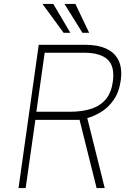

<svg xmlns="http://www.w3.org/2000/svg" viewBox="-20 -949 662 969"><path d="M73.5 0 175.5 -723H409.5Q474 -723 517 -703Q560 -683 578.8 -643.2Q597.5 -603.5 589.5 -544Q581 -483.5 553.5 -444.5Q526 -405.5 490 -383.8Q454 -362 420.5 -353L508.5 0H467.5L381.5 -344H158.5L109.5 0ZM163.5 -385H331.5Q395.5 -385 441.5 -400.2Q487.5 -415.5 514.8 -449Q542 -482.5 549.5 -537Q560 -614.5 522.8 -648.8Q485.5 -683 403.5 -683H205.5ZM301 -783.5 194.5 -929H249L335 -783.5ZM396 -783.5 305.5 -929H360.5L430 -783.5Z"/></svg>

Font: Public Sans Thin
Style: Italic
Weight: 100
Italic angle: -8°
Designer: The Public Sans project authors (U.S. Web Design System). Libre Franklin designed by Pablo Impallari and Rodrigo Fuenzal
Version: Version 2.000